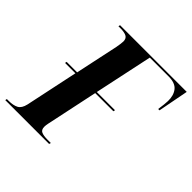

<svg xmlns="http://www.w3.org/2000/svg" viewBox="-215 -868 1022 1022"><g transform="rotate(45 296.0 -357.0)"><path d="M-30 0 -28 -10H-14Q20 -10 41 -21Q62 -32 70 -67L133 -365H55L57 -375H136L188 -619Q190 -631 192 -644Q194 -657 194 -665Q194 -688 178 -696Q162 -704 132 -704H118L120 -714H622L589 -542H579Q582 -563 584 -581.5Q586 -600 586 -609Q587 -651 566.5 -677.5Q546 -704 495 -704H354L284 -375H421L419 -365H282L220 -72Q217 -57 217 -47Q217 -24 232.5 -17Q248 -10 278 -10H303L300 0Z"/></g></svg>

Font: Noto Serif Display SemiCondensed
Style: Bold Italic
Weight: 700
Width: 4
Italic angle: -12°
Designer: Monotype Design Team
Foundry: Monotype Imaging Inc.
Version: Version 2.009